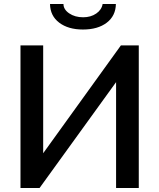

<svg xmlns="http://www.w3.org/2000/svg" viewBox="-20 -936 793 956"><path d="M394 -850Q353 -850 324.5 -869.5Q296 -889 296 -916H229Q230 -857 275 -823Q320 -789 393 -789Q467 -789 511.5 -823Q556 -857 557 -916H491Q486 -887 459 -868.5Q432 -850 394 -850ZM82 -710V0H177L558 -527V0H671V-710H582L195 -173V-710Z"/></svg>

Font: RT Raleway SemiBold
Style: Regular
Weight: 400
Designer: Matt McInerney, Pablo Impallari, Rodrigo Fuenzalida — Edited by Milan Moffatt in April 2016
Foundry: Matt McInerney, Pablo Impallari, Rodrigo Fuenzalida — Edited by Milan Moffatt in April 2016
Version: Version 3.001